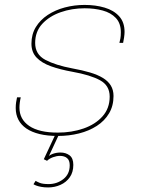

<svg xmlns="http://www.w3.org/2000/svg" viewBox="-20 -558 590 800"><path d="M232 77.5Q254 77.5 269.8 89.2Q285.5 101 285.5 129Q285.5 159.5 270.8 180.5Q256 201.5 232 212.2Q208 223 180.5 223Q164 223 151 220.5Q138 218 130 214.8Q122 211.5 119.5 209.5L128.5 195.5Q132.5 198.5 145.2 203.8Q158 209 182.5 209Q217.5 209 244 188.2Q270.5 167.5 270.5 130.5Q270.5 110 259.5 100.8Q248.5 91.5 229.5 91.5Q216 91.5 200.5 97.2Q185 103 176 112L162.5 105.5L209 6H224L178.5 103.5V98.5Q184 89 199.5 83.2Q215 77.5 232 77.5ZM221 8.5Q177.5 8.5 144.8 0.5Q112 -7.5 90 -22.5Q68 -37.5 56.8 -59Q45.5 -80.5 45.5 -108Q45.5 -121 47.2 -132.2Q49 -143.5 51 -152.5H66.5Q64 -142.5 62.5 -131Q61 -119.5 61 -109.5Q61 -61 101.8 -33.2Q142.5 -5.5 221 -5.5Q278.5 -5.5 327.8 -22.5Q377 -39.5 407 -73Q437 -106.5 437 -155.5Q437 -201.5 397 -223.5Q357 -245.5 281.5 -259Q231 -268 192.5 -281.8Q154 -295.5 132.5 -318Q111 -340.5 111 -376Q111 -415 129.2 -445Q147.5 -475 179 -495.8Q210.5 -516.5 250.2 -527Q290 -537.5 332.5 -537.5Q378.5 -537.5 416.2 -526.2Q454 -515 476.5 -490.2Q499 -465.5 499 -425Q499 -416 497 -401.8Q495 -387.5 493 -379.5H477.5Q479.5 -386.5 481.5 -397Q483.5 -407.5 483.5 -423.5Q483.5 -461 462.8 -483Q442 -505 407.8 -514.2Q373.5 -523.5 332.5 -523.5Q279.5 -523.5 232.5 -507Q185.5 -490.5 156 -458.5Q126.5 -426.5 126.5 -379Q126.5 -331 169.2 -308.5Q212 -286 281.5 -273Q323 -265.5 355 -256Q387 -246.5 408.8 -233.2Q430.5 -220 441.8 -201.5Q453 -183 453 -158Q453 -117 434.5 -85.8Q416 -54.5 383.5 -33.5Q351 -12.5 309.2 -2Q267.5 8.5 221 8.5Z"/></svg>

Font: Epilogue Thin
Style: Italic
Weight: 250
Italic angle: -12°
Designer: Tyler Finck
Foundry: Etcetera Type Co
Version: Version 2.112